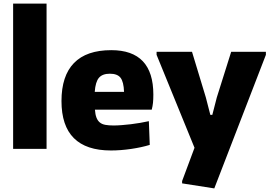

<svg xmlns="http://www.w3.org/2000/svg" viewBox="-20 -828 1501 1068"><path d="M53 -808H239V0H53Z M597 9Q322 9 322 -266Q322 -406 391.5 -477.5Q461 -549 599 -549Q833 -549 833 -302Q833 -275 831 -256Q829 -237 824 -218H508Q510 -191 516.5 -174Q523 -157 535 -147Q547 -137 566 -133.5Q585 -130 612 -130Q632 -130 657 -132Q682 -134 708 -137Q734 -140 759.5 -144.5Q785 -149 808 -154L813 -22Q767 -8 709 0.5Q651 9 597 9ZM591 -418Q550 -418 530.5 -395.5Q511 -373 507 -317H670Q668 -373 650.5 -395.5Q633 -418 591 -418Z M993 192V179L1062 -6L851 -523V-540H1048L1125 -286L1150 -189H1161L1186 -286L1266 -540H1459V-523L1172 220Z"/></svg>

Font: Encode Sans Narrow
Style: ExtraBold
Weight: 800
Designer: Pablo Impallari, Andres Torresi
Foundry: Pablo Impallari, Andres Torresi
Version: Version 1.000; ttfautohint (v1.00) -l 8 -r 50 -G 200 -x 14 -